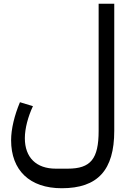

<svg xmlns="http://www.w3.org/2000/svg" viewBox="-20 -760 699 1020"><path d="M308 240C499 240 587 144 587 -65V-740H504V-65C504 84 462 136 340 136H276C173 136 112 77 112 -26C112 -77 129 -141 155 -196L86 -217C57 -148 39 -75 39 -15C39 145 138 240 308 240Z"/></svg>

Font: IBM Plex Arabic Text
Style: Regular
Weight: 450
Designer: Mike Abbink, Paul van der Laan, Pieter van Rosmalen, Wael Morcos, Khajak Apelian
Foundry: Bold Monday
Version: Version 1.0